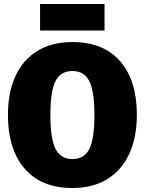

<svg xmlns="http://www.w3.org/2000/svg" viewBox="-20 -928 730 968"><path d="M670 -349Q670 -236 632 -153Q594 -70 521 -25Q448 20 345 20Q189 20 104.5 -77.5Q20 -175 20 -349Q20 -462 58 -544.5Q96 -627 169 -671.5Q242 -716 345 -716Q501 -716 585.5 -619.5Q670 -523 670 -349ZM234 -349Q234 -229 260 -177.5Q286 -126 345 -126Q405 -126 430.5 -177Q456 -228 456 -349Q456 -469 430 -519.5Q404 -570 345 -570Q286 -570 260 -519.5Q234 -469 234 -349ZM507 -774H182V-908H507Z"/></svg>

Font: Fira Sans Black
Style: Regular
Weight: 900
Designer: Carrois Corporate & Edenspiekermann AG
Foundry: Carrois Corporate GbR & Edenspiekermann AG
Version: Version 4.203